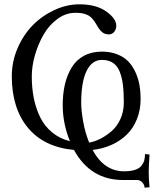

<svg xmlns="http://www.w3.org/2000/svg" viewBox="-20 -679 716 882"><path d="M549.8 107.9Q580.1 107.9 600.1 101.3Q620.1 94.7 629.6 82.5Q639.2 70.3 642.6 57.9Q646 45.4 646 28.8L667 30.8Q663.1 86.4 663.1 112.8Q663.1 143.1 667 181.2L644 183.1Q644 169.9 633.5 158.9Q623 147.9 609.9 147.9H544.9Q395.5 147.9 319.8 9.8Q181.2 -3.4 107.7 -92.8Q34.2 -182.1 34.2 -329.1Q34.2 -395.5 60.5 -457Q86.9 -518.6 129.9 -562.5Q172.9 -606.4 229.7 -632.8Q286.6 -659.2 345.2 -659.2Q427.7 -659.2 475.1 -621.1Q514.2 -590.8 514.2 -561Q514.2 -544.9 504.9 -533Q495.6 -521 480 -521Q461.4 -521 449 -531.5Q436.5 -542 423.8 -564.9Q413.6 -583.5 402.3 -595.2Q391.1 -606.9 377.4 -612.1Q363.8 -617.2 352.8 -618.7Q341.8 -620.1 325.2 -620.1Q282.7 -620.1 244.4 -592.3Q206.1 -564.5 180.9 -521.2Q155.8 -478 140.9 -427Q126 -376 126 -328.1Q126 -273.9 135.5 -227.1Q145 -180.2 165 -139.6Q185.1 -99.1 219.7 -70.6Q254.4 -42 301.3 -30.3Q268.1 -111.3 268.1 -195.8Q268.1 -248.5 278.3 -292Q288.6 -335.4 309.6 -369.6Q330.6 -403.8 366 -422.9Q401.4 -441.9 448.2 -441.9Q487.8 -441.9 519.3 -429.2Q550.8 -416.5 570.3 -395.8Q589.8 -375 602.8 -346.2Q615.7 -317.4 620.8 -287.6Q626 -257.8 626 -225.1Q626 -174.3 609.1 -132.1Q592.3 -89.8 562.5 -60.8Q532.7 -31.7 492.7 -13.7Q452.6 4.4 405.3 9.8Q458.5 107.9 549.8 107.9ZM389.6 -23.9Q414.1 -28.3 439.9 -41Q465.8 -53.7 491.2 -75.2Q516.6 -96.7 532.7 -131.3Q548.8 -166 548.8 -208Q548.8 -256.8 544.4 -291Q540 -325.2 529.1 -351.6Q518.1 -377.9 498 -390.9Q478 -403.8 448.2 -403.8Q402.3 -403.8 377.7 -353Q353 -302.2 353 -207Q353 -173.3 361.8 -122.1Q370.6 -70.8 389.6 -23.9Z"/></svg>

Font: Linux Libertine G
Style: Regular
Weight: 400
Designer: Philipp H. Poll
Foundry: Philipp H. Poll
Version: Version 4.7.5